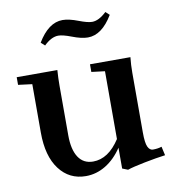

<svg xmlns="http://www.w3.org/2000/svg" viewBox="-76 -712 723 795"><g transform="rotate(-10 285.5 -314.0)"><path d="M330.6 -552.7Q303.7 -552.7 264.6 -567.9Q229 -581.5 210.4 -581.5Q181.2 -581.5 149.9 -550.8L133.8 -565.4Q179.7 -642.1 238.8 -642.1Q265.6 -642.1 304.7 -627Q340.3 -613.3 358.9 -613.3Q387.2 -613.3 419.4 -644L435.5 -629.4Q389.6 -552.7 330.6 -552.7ZM223.1 11.2Q153.3 11.2 111.6 -44.2Q69.8 -99.6 69.8 -198.2V-402.3L11.2 -409.7V-441.9H182.1Q179.7 -407.7 179.7 -377V-167.5Q179.7 -107.9 200.9 -75.4Q222.2 -43 262.7 -43Q327.1 -43 375.5 -117.7V-402.8L319.3 -409.7V-441.9H489.3Q485.8 -410.2 485.8 -377V-126.5Q485.8 -81.5 493.7 -65.2Q501.5 -48.8 515.1 -48.8Q535.2 -48.8 551.8 -54.2L560.1 -17.1Q522.5 -12.2 471.7 -2.2Q420.9 7.8 398.9 15.6L375.5 6.3V-81.1Q345.7 -36.6 306.4 -12.7Q267.1 11.2 223.1 11.2Z"/></g></svg>

Font: Elstob 10pt SemiBold
Style: Regular
Weight: 600
Designer: Peter S. Baker
Version: Version 1.015